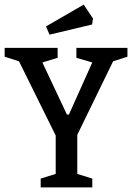

<svg xmlns="http://www.w3.org/2000/svg" viewBox="-26 -810 571 830"><path d="M188 -660.2 172.9 -695.8 335.9 -790 376 -730 372.1 -704.1ZM149.9 0V-38.1L214.8 -58.1V-224.1L56.2 -544.9L-5.9 -564.9V-603H223.1V-560.1L157.2 -540Q174.8 -502.4 210.2 -427.5Q245.6 -352.5 263.2 -314.9H272Q289.1 -352.5 322.5 -427.5Q356 -502.4 373 -540L304.2 -560.1V-603H524.9V-564.9L462.9 -544.9L308.1 -227.1V-58.1L373 -38.1V0Z"/></svg>

Font: Grenze
Style: Regular
Weight: 400
Designer: Renata Polastri
Foundry: Omnibus-Type
Version: Version 1.002;PS 001.002;hotconv 1.0.88;makeotf.lib2.5.64775